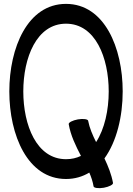

<svg xmlns="http://www.w3.org/2000/svg" viewBox="-20 -871 684 989"><path d="M515 96C542 91 564 80 562 71C554 27 537 -15 518 -55C581 -142 612 -271 612 -400C612 -625 518 -851 320 -851C122 -851 28 -625 28 -400C28 -175 122 51 320 51C365 51 405 39 440 18C450 41 458 65 462 89C463 97 487 101 515 96ZM334 -231C344 -173 370 -120 397 -68C374 -57 349 -51 320 -51C168 -51 100 -227 100 -400C100 -573 168 -749 320 -749C472 -749 540 -573 540 -400C540 -304 519 -207 475 -139C457 -175 441 -212 434 -249C433 -257 409 -261 381 -256C354 -251 332 -240 334 -231Z"/></svg>

Font: Nupuram Condensed Medium
Style: Regular
Weight: 500
Width: 3
Designer: Santhosh Thottingal (santhosh.thottingal@gmail.com)
Foundry: SMC
Version: Version 1.000